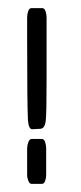

<svg xmlns="http://www.w3.org/2000/svg" viewBox="-20 -454 200 474"><path d="M93 -157Q91 -136 79 -136L60 -135Q51 -134 49 -157Q48 -177 47.5 -225Q47 -273 47 -358V-411Q47 -418 49.5 -426Q52 -434 58 -434H84Q90 -434 92.5 -426Q95 -418 95 -411V-358V-257Q95 -215 94.5 -190Q94 -165 93 -157ZM58 0Q53 0 50 -7.5Q47 -15 47 -22V-88Q47 -95 50 -103Q53 -111 58 -111H83Q89 -111 91.5 -103Q94 -95 94 -88V-22Q94 -15 91.5 -7.5Q89 0 83 0Z"/></svg>

Font: Chathura ExtraBold
Style: Regular
Weight: 800
Designer: Appaji Ambarisha Darbha
Foundry: Aditya Fonts
Version: Version 1.002 2016